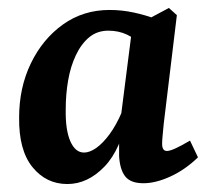

<svg xmlns="http://www.w3.org/2000/svg" viewBox="-20 -453 531 482"><path d="M149 9Q96 9 61.5 -33.5Q27 -76 28 -158Q28 -233 57.5 -294Q87 -355 138 -391.5Q189 -428 255 -428Q286 -428 316 -421.5Q346 -415 369 -406L338 -337Q320 -356 299 -366Q278 -376 252 -376Q224 -376 204 -359.5Q184 -343 170.5 -314.5Q157 -286 151 -251Q145 -216 145 -179Q144 -127 156.5 -98.5Q169 -70 191 -70Q205 -70 221.5 -81.5Q238 -93 255 -116Q272 -139 286 -172L300 -165Q284 -78 242 -34.5Q200 9 149 9ZM340 7Q308 7 294.5 -10Q281 -27 279 -61Q279 -73 279 -93.5Q279 -114 280 -133L312 -384L404 -433L424 -415L391 -142Q390 -130 388.5 -115.5Q387 -101 387 -92Q387 -74 399 -74Q406 -74 419.5 -80Q433 -86 457 -100L477 -58Q445 -27 408 -10Q371 7 340 7Z"/></svg>

Font: Rasa SemiBold
Style: Italic
Weight: 600
Italic angle: -7.10001°
Designer: Anna Giedrys (Yrsa+Rasa design), David Brezina (Yrsa art-direction, Rasa art-direction, design)
Foundry: Rosetta Type Foundry
Version: Version 2.004